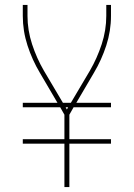

<svg xmlns="http://www.w3.org/2000/svg" viewBox="-20 -755 540 775"><path d="M240 0V-175H72V-193H240V-292L223 -322H72V-340H212L141 -461Q110 -513 91 -571.5Q72 -630 72 -691V-735H91V-691Q91 -633 109.5 -576.5Q128 -520 157 -470L234 -340H266L343 -470Q372 -520 390.5 -576.5Q409 -633 409 -691V-735H428V-691Q428 -630 409 -571.5Q390 -513 359 -461L288 -340H428V-322H277L260 -292V-193H428V-175H260V0ZM250 -313 255 -322H245Z"/></svg>

Font: iosevka_custom_sans_ss08 Thin
Style: Regular
Weight: 100
Designer: Belleve Invis
Foundry: Belleve Invis
Version: Version 10.3.0; ttfautohint (v1.8.3)